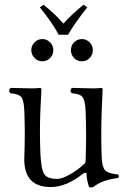

<svg xmlns="http://www.w3.org/2000/svg" viewBox="-20 -790 547 821"><path d="M231 -641.6Q200.7 -697.3 150.4 -758.3L166.5 -770Q223.1 -722.7 251 -689Q281.2 -723.6 337.4 -770L353 -758.3Q299.3 -690.9 271 -641.6ZM113.8 -575.2Q113.8 -595.2 127.9 -609.1Q142.1 -623 161.1 -623Q180.2 -623 194.1 -609.1Q208 -595.2 208 -575.2Q208 -556.2 194.1 -542Q180.2 -527.8 161.1 -527.8Q142.1 -527.8 127.9 -542Q113.8 -556.2 113.8 -575.2ZM283.2 -575.2Q283.2 -595.2 297.1 -609.1Q311 -623 330.1 -623Q349.1 -623 363 -609.1Q377 -595.2 377 -575.2Q377 -556.2 363.5 -542Q350.1 -527.8 330.1 -527.8Q310.1 -527.8 296.6 -542Q283.2 -556.2 283.2 -575.2ZM196.8 9.8Q78.6 9.8 84 -120.1Q87.9 -218.3 84 -315.9Q82 -361.8 71 -375Q60.1 -388.2 24.9 -391.1Q13.7 -402.3 24.9 -414.1Q94.7 -412.1 116.2 -412.1Q139.2 -412.1 148.9 -414.1Q156.7 -414.1 157.2 -408.2Q154.3 -349.1 152.8 -319.8Q148.9 -227.1 152.8 -132.8Q155.8 -66.9 168.9 -45.9Q182.1 -24.9 225.1 -24.9Q243.2 -24.9 274.2 -41.5Q305.2 -58.1 331.1 -81.1Q333 -83 336.9 -86.4Q340.8 -89.8 341.8 -90.3Q342.8 -90.8 344 -94Q345.2 -97.2 345.7 -99.6Q346.2 -102.1 346.2 -107.9Q350.1 -210.9 346.2 -314Q344.2 -360.8 333 -375Q321.8 -389.2 287.1 -391.1Q275.9 -402.3 287.1 -414.1Q356.9 -412.1 377.9 -412.1Q401.9 -412.1 412.1 -414.1Q418.9 -414.1 418.9 -408.2Q416 -349.1 415 -319.8Q411.1 -216.8 415 -113.8Q417 -75.7 429.4 -61.8Q441.9 -47.9 484.9 -43.9Q491.7 -36.1 484.9 -28.8Q417 -21 378.9 9.8Q367.7 12.7 360.8 9.8Q349.6 -25.4 350.1 -46.9Q349.1 -51.8 344.5 -51.3Q339.8 -50.8 335.9 -47.9Q263.7 9.8 196.8 9.8Z"/></svg>

Font: Linux Libertine Display
Style: Regular
Weight: 400
Designer: Philipp H. Poll
Foundry: Philipp H. Poll
Version: Version 5.0.9